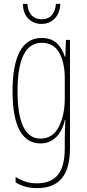

<svg xmlns="http://www.w3.org/2000/svg" viewBox="-20 -734 451 996"><path d="M316 -440H319L322 -527H343V35Q343 139 301 190.5Q259 242 171 242Q109 242 61 212V184Q89 201 114.5 209Q140 217 171 217Q244 217 280 173.5Q316 130 316 35V-12Q316 -50 319 -111H316Q305 -57 272 -23.5Q239 10 190 10Q119 10 82 -57.5Q45 -125 45 -262Q45 -394 82 -465.5Q119 -537 196 -537Q246 -537 275 -509.5Q304 -482 316 -440ZM71 -262Q71 -15 190 -15Q254 -15 285 -76.5Q316 -138 316 -221V-329Q316 -409 287 -460.5Q258 -512 197 -512Q71 -512 71 -262ZM195 -610Q154 -610 127 -637Q100 -664 99 -714H122Q124 -677 143.5 -655.5Q163 -634 196 -634Q230 -634 249 -656Q268 -678 270 -714H293Q291 -667 264.5 -638.5Q238 -610 195 -610Z"/></svg>

Font: Noto Sans Display Thin Cond
Style: Regular
Weight: 250
Width: 3
Designer: Monotype Design team
Foundry: Monotype Imaging Inc.
Version: Version 1.000